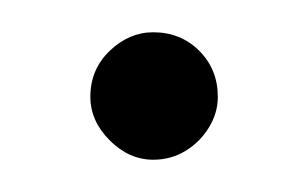

<svg xmlns="http://www.w3.org/2000/svg" viewBox="-20 -91 191 119"><path d="M75 8Q60 8 48 -4Q36 -16 36 -31Q36 -48 48 -59.5Q60 -71 75 -71Q92 -71 103.5 -59.5Q115 -48 115 -31Q115 -21 109.5 -12Q104 -3 95 2.5Q86 8 75 8Z"/></svg>

Font: MuseoModerno Thin ExtraLight
Style: Regular
Weight: 250
Version: Version 1.002